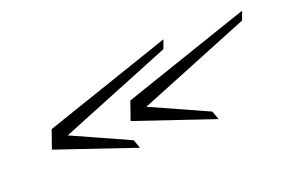

<svg xmlns="http://www.w3.org/2000/svg" viewBox="-52 -488 917 609"><g transform="rotate(-20 406.5 -183.0)"><path d="M72.3 -124 93.8 -185.5 524.4 -332 513.7 -302.7 134.8 -149.4 326.2 -63.5 336.9 -34.2ZM337.9 -124 359.4 -185.5 790 -332 779.3 -302.7 400.4 -149.4 591.8 -63.5 602.5 -34.2Z"/></g></svg>

Font: Meie Script
Style: Regular
Weight: 400
Version: Version 1.001